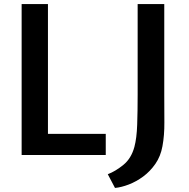

<svg xmlns="http://www.w3.org/2000/svg" viewBox="-20 -763 931 945"><path d="M86.5 0V-743H216V-104H500.5V0ZM546 162 510.5 94.5Q548.5 80 587.2 48.5Q626 17 641.5 -40Q653 -83 655.2 -149.5Q657.5 -216 657.5 -297V-743H788.5V-299Q788.5 -226.5 789 -161.5Q789.5 -96.5 779.5 -43Q770.5 6.5 744.8 43.5Q719 80.5 684.8 105.8Q650.5 131 614 145Q577.5 159 546 162Z"/></svg>

Font: Merriweather Sans Medium
Style: Regular
Weight: 500
Designer: Eben Sorkin
Foundry: Eben Sorkin
Version: Version 2.001